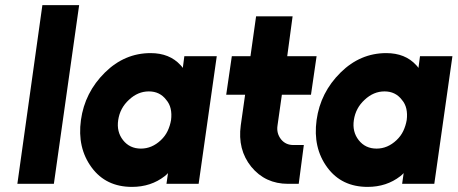

<svg xmlns="http://www.w3.org/2000/svg" viewBox="-20 -720 1792 752"><path d="M146 -700 48 0H191L290 -700Z M702 -500 696 -454Q694 -457 691.5 -460Q689 -463 687 -465Q644 -512 570 -512Q468 -512 391 -436Q312 -358 297 -250Q282 -141 339 -64Q395 12 497 12Q571 12 625 -30Q629 -33 632 -36Q635 -39 638 -42L632 0H758L829 -500ZM563 -362Q606 -362 631 -329Q644 -314 648.5 -294Q653 -274 650 -250Q646 -227 636.5 -207Q627 -187 610 -171Q575 -138 532 -138Q488 -138 462 -171Q436 -204 443 -250Q450 -297 485 -329Q520 -362 563 -362Z M983 -656 961 -500H888L866 -349H940L923 -229Q910 -134 964 -67Q1019 0 1108 0H1150L1170 -152H1129Q1099 -152 1081 -174Q1062 -198 1067 -229L1084 -349H1198L1220 -500H1105L1126 -656Z M1625 -500 1619 -454Q1617 -457 1614.5 -460Q1612 -463 1610 -465Q1567 -512 1493 -512Q1391 -512 1314 -436Q1235 -358 1220 -250Q1205 -141 1262 -64Q1318 12 1420 12Q1494 12 1548 -30Q1552 -33 1555 -36Q1558 -39 1561 -42L1555 0H1681L1752 -500ZM1486 -362Q1529 -362 1554 -329Q1567 -314 1571.5 -294Q1576 -274 1573 -250Q1569 -227 1559.5 -207Q1550 -187 1533 -171Q1498 -138 1455 -138Q1411 -138 1385 -171Q1359 -204 1366 -250Q1373 -297 1408 -329Q1443 -362 1486 -362Z"/></svg>

Font: Unageo
Style: ExtraBold-Italic
Weight: 800
Designer: Richard Sepsi
Foundry: Richard Sepsi
Version: Version 2.000